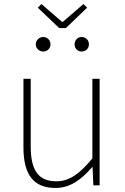

<svg xmlns="http://www.w3.org/2000/svg" viewBox="-20 -917 617 950"><path d="M255 13C328 13 383 -29 436 -90H438L442 0H473V-527H437V-133C372 -55 323 -20 258 -20C169 -20 132 -76 132 -192V-527H96V-188C96 -51 147 13 255 13ZM185 -897 167 -879 273 -778H306L411 -879L393 -897L291 -809H287ZM194 -662C214 -662 230 -678 230 -697C230 -718 214 -734 194 -734C174 -734 157 -718 157 -697C157 -678 174 -662 194 -662ZM384 -662C405 -662 420 -678 420 -697C420 -718 405 -734 384 -734C364 -734 349 -718 349 -697C349 -678 364 -662 384 -662Z"/></svg>

Font: Source Han Sans CN ExtraLight
Style: Regular
Weight: 250
Designer: Ryoko NISHIZUKA (kana & ideographs); Paul D. Hunt (Latin, Greek & Cyrillic); Wenlong ZHANG (bopomofo); Sandoll Communica
Foundry: Adobe Systems Incorporated
Version: Version 1.004;PS 1.004;hotconv 16.6.51;makeotf.lib2.5.65220